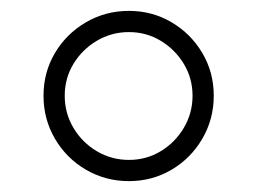

<svg xmlns="http://www.w3.org/2000/svg" viewBox="-20 -746 473 353"><path d="M217 -413Q174 -413 138 -434Q102 -455 81 -491Q60 -527 60 -570Q60 -613 81 -648.5Q102 -684 138 -705Q174 -726 217 -726Q260 -726 295.5 -705Q331 -684 352 -648.5Q373 -613 373 -570Q373 -527 352 -491Q331 -455 295.5 -434Q260 -413 217 -413ZM217 -452Q249 -452 275.5 -468Q302 -484 318 -511Q334 -538 334 -570Q334 -602 318 -628.5Q302 -655 275.5 -671Q249 -687 217 -687Q185 -687 158 -671Q131 -655 115 -628.5Q99 -602 99 -570Q99 -538 115 -511Q131 -484 158 -468Q185 -452 217 -452Z"/></svg>

Font: Zen Old Mincho Black
Style: Regular
Weight: 900
Designer: Yoshimichi Ohira
Foundry: Positype
Version: Version 1.001